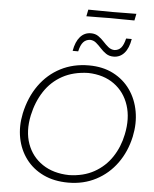

<svg xmlns="http://www.w3.org/2000/svg" viewBox="-67 -1125 952 1190"><g transform="rotate(5 409.0 -530.5)"><path d="M402.5 9.5Q314.5 9.5 247.5 -22.5Q180.5 -54.5 138.5 -110.8Q96.5 -167 82.2 -239.8Q68 -312.5 85 -394Q107 -495.5 160.2 -570Q213.5 -644.5 292 -685Q370.5 -725.5 468 -725.5Q554.5 -725.5 620 -691.8Q685.5 -658 726.2 -600Q767 -542 780.5 -467Q794 -392 776.5 -309.5Q756 -215 704.2 -143.2Q652.5 -71.5 575.2 -31Q498 9.5 402.5 9.5ZM403 -37.5Q493.5 -39.5 560 -76.8Q626.5 -114 668.2 -176.8Q710 -239.5 726 -318Q747.5 -419.5 721.2 -500.2Q695 -581 629.5 -628.5Q564 -676 467.5 -678.5Q375 -676 307.5 -639Q240 -602 197 -536.8Q154 -471.5 135.5 -386Q114.5 -285.5 142.5 -207.8Q170.5 -130 238 -84.8Q305.5 -39.5 403 -37.5ZM614 -793Q587 -793 567.2 -806.5Q547.5 -820 531.5 -837.8Q515.5 -855.5 499.2 -869.2Q483 -883 461.5 -884Q435 -882.5 418.8 -864.5Q402.5 -846.5 393.5 -806.5H359Q369 -864 395.8 -894.5Q422.5 -925 463 -925Q490 -925 509.5 -911.5Q529 -898 545 -880.2Q561 -862.5 577.8 -848.8Q594.5 -835 616 -834Q642 -835.5 657.5 -853.5Q673 -871.5 682.5 -911.5H717.5Q708 -854 681.2 -823.5Q654.5 -793 614 -793ZM425 -1027.5 433.5 -1069.5Q467.5 -1069 505 -1068.8Q542.5 -1068.5 583 -1068Q623.5 -1068.5 661 -1068.8Q698.5 -1069 732.5 -1069.5L724 -1027.5Q690 -1027.5 652.5 -1028Q615 -1028.5 574.5 -1029Q534 -1028.5 496.5 -1028Q459 -1027.5 425 -1027.5Z"/></g></svg>

Font: Commissioner Loud ExtraLight
Style: Italic
Weight: 200
Italic angle: -12°
Designer: Kostas Bartsokas
Foundry: Kostas Bartsokas
Version: Version 1.000; ttfautohint (v1.8.3)